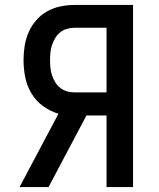

<svg xmlns="http://www.w3.org/2000/svg" viewBox="-20 -755 640 775"><path d="M176 0H59L216 -296Q182 -306 153.5 -327Q125 -348 107 -378Q89 -408 82 -442.5Q75 -477 75 -512Q75 -541 79.5 -569.5Q84 -598 95.5 -624.5Q107 -651 126 -673Q145 -695 170 -709Q195 -723 223.5 -729Q252 -735 281 -735H517V0H410V-289H329ZM281 -382H410V-643H281Q265 -643 250 -638.5Q235 -634 223 -624.5Q211 -615 203 -601.5Q195 -588 190 -573.5Q185 -559 183.5 -543.5Q182 -528 182 -512Q182 -497 183.5 -481.5Q185 -466 190 -451Q195 -436 203 -423Q211 -410 223 -400.5Q235 -391 250 -386.5Q265 -382 281 -382Z"/></svg>

Font: Iosevka Semibold Extended
Style: Regular
Weight: 600
Width: 7
Monospace: yes
Designer: Belleve Invis
Foundry: Belleve Invis
Version: Version 32.5.0; ttfautohint (v1.8.4)